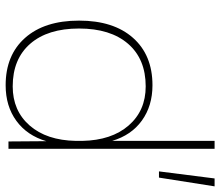

<svg xmlns="http://www.w3.org/2000/svg" viewBox="-70 -700 780 680"><g transform="rotate(90 320.0 -360.0)"><path d="M479 -730H507V0H481L480 -134Q460 -66 408 -28Q356 10 282 10Q175 10 114 -59Q53 -128 53 -250Q53 -372 114 -441Q175 -510 282 -510Q355 -510 407 -472.5Q459 -435 479 -367ZM640 -730 609 -533H587L612 -730ZM479 -239V-261Q477 -365 424.5 -425.5Q372 -486 286 -486Q189 -486 135 -423.5Q81 -361 81 -250Q81 -139 135 -77Q189 -15 286 -15Q372 -15 424.5 -75Q477 -135 479 -239Z"/></g></svg>

Font: Work Sans ExtraLight
Style: Regular
Weight: 280
Designer: Wei Huang
Foundry: Wei Huang
Version: Version 1.500